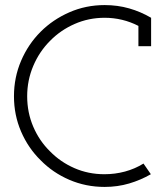

<svg xmlns="http://www.w3.org/2000/svg" viewBox="-20 -728 650 756"><path d="M574 -42 545 -84Q511 -63 472 -52.5Q433 -42 391 -42Q328 -42 273 -66Q218 -90 177 -132Q135 -173 111 -229Q87 -285 87 -349Q87 -412 111 -468.5Q135 -525 177 -567Q218 -609 273.5 -633.5Q329 -658 392 -658Q427 -658 460.5 -650Q494 -642 525 -626V-546H575V-658Q534 -682 488.5 -695Q443 -708 392 -708Q318 -708 253 -679.5Q188 -651 140 -603Q91 -554 63 -488.5Q35 -423 35 -349Q35 -275 63 -210Q91 -145 140 -97Q188 -48 253 -20Q318 8 392 8Q443 8 488.5 -5.5Q534 -19 574 -42Z"/></svg>

Font: Josefin Slab Thin Medium
Style: Regular
Weight: 500
Version: Version 2.000